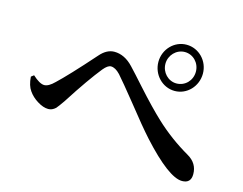

<svg xmlns="http://www.w3.org/2000/svg" viewBox="-88 -822 1134 896"><g transform="rotate(15 478.5 -374.0)"><path d="M854 -64C883 -64 897 -79 897 -108C897 -143 881 -170 848 -189C789 -223 733 -264 682 -312C651 -341 609 -384 557 -442C526 -477 502 -503 486 -520C458 -550 427 -565 394 -565C370 -565 347 -553 326 -529C251 -444 197 -387 166 -358C147 -339 131 -330 117 -330C102 -330 83 -341 60 -362L47 -352C49 -323 56 -301 67 -286C78 -270 93 -256 111 -245C130 -233 148 -227 164 -227C177 -227 188 -232 199 -242C205 -249 215 -262 228 -281C229 -282 229 -283 230 -284C283 -367 327 -429 360 -470C374 -487 386 -495 396 -495C410 -495 425 -487 441 -470C460 -449 490 -412 533 -359C585 -293 625 -245 653 -214C744 -114 811 -64 854 -64ZM711 -684C652 -684 604 -634 604 -573C604 -512 652 -461 712 -461C771 -461 819 -511 819 -573C819 -634 771 -684 711 -684ZM711 -497C671 -497 638 -531 638 -573C638 -614 671 -649 712 -649C752 -649 785 -616 785 -573C785 -530 752 -497 711 -497Z"/></g></svg>

Font: AllPunType SemiBold
Style: Regular
Weight: 600
Version: 1.0